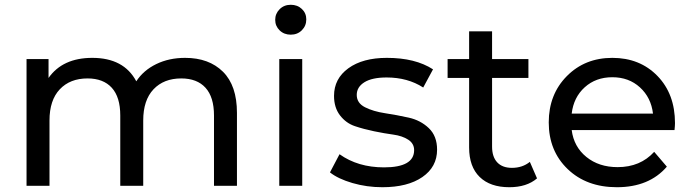

<svg xmlns="http://www.w3.org/2000/svg" viewBox="-20 -777 2885 803"><path d="M754 -535Q854 -535 912.5 -477Q971 -419 971 -305V0H875V-294Q875 -371 839.5 -410Q804 -449 738 -449Q665 -449 622 -403.5Q579 -358 579 -273V0H483V-294Q483 -371 447.5 -410Q412 -449 346 -449Q273 -449 230 -403.5Q187 -358 187 -273V0H91V-530H183V-451Q242 -535 366 -535Q498 -535 550 -437Q580 -483 633.5 -509Q687 -535 754 -535Z M1261 -696Q1261 -669 1242.5 -650.5Q1224 -632 1196 -632Q1168 -632 1149.5 -650Q1131 -668 1131 -694Q1131 -720 1149.5 -738.5Q1168 -757 1196 -757Q1224 -757 1242.5 -739.5Q1261 -722 1261 -696ZM1148 0V-530H1244V0Z M1579 6Q1514 6 1454 -11.5Q1394 -29 1360 -56L1400 -132Q1477 -77 1586 -77Q1712 -77 1712 -149Q1712 -177 1687 -193Q1662 -209 1625 -214Q1588 -219 1544.5 -228Q1501 -237 1464 -249.5Q1427 -262 1402 -294.5Q1377 -327 1377 -376Q1377 -448 1437 -491.5Q1497 -535 1598 -535Q1717 -535 1791 -487L1750 -411Q1685 -453 1597 -453Q1536 -453 1504 -433Q1472 -413 1472 -380Q1472 -346 1506.5 -328.5Q1541 -311 1590.5 -303.5Q1640 -296 1689.5 -285Q1739 -274 1773.5 -241Q1808 -208 1808 -151Q1808 -79 1746.5 -36.5Q1685 6 1579 6Z M2196 -100 2226 -31Q2183 6 2110 6Q2030 6 1986 -37Q1942 -80 1942 -160V-451H1852V-530H1942V-646H2038V-530H2190V-451H2038V-164Q2038 -121 2059.5 -98Q2081 -75 2121 -75Q2165 -75 2196 -100Z M2803 -262Q2803 -251 2801 -233H2371Q2380 -163 2432.5 -120.5Q2485 -78 2563 -78Q2658 -78 2716 -142L2769 -80Q2695 6 2560 6Q2433 6 2354 -70Q2275 -146 2275 -265Q2275 -382 2350.5 -458.5Q2426 -535 2541 -535Q2656 -535 2729.5 -459.5Q2803 -384 2803 -262ZM2371 -302H2711Q2703 -369 2656.5 -411.5Q2610 -454 2541 -454Q2472 -454 2425.5 -412Q2379 -370 2371 -302Z"/></svg>

Font: Montserrat
Style: Regular
Weight: 500
Designer: Julieta Ulanovsky
Foundry: Julieta Ulanovsky
Version: Version 7.200;PS 007.200;hotconv 1.0.88;makeotf.lib2.5.64775